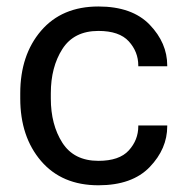

<svg xmlns="http://www.w3.org/2000/svg" viewBox="-20 -548 561 583"><path d="M41.5 -249V-264.6Q41.5 -380.9 104.7 -454.6Q168 -528.3 278.8 -528.3Q381.3 -528.3 434.6 -472.9Q487.8 -417.5 487.8 -349.1V-346.7H399.9V-349.1Q399.9 -390.6 371.1 -422.4Q342.3 -454.1 278.8 -454.1Q204.6 -454.1 169.4 -399.2Q134.3 -344.2 134.3 -264.6V-249Q134.3 -169.4 169.4 -114.5Q204.6 -59.6 278.8 -59.6Q342.3 -59.6 371.1 -91.3Q399.9 -123 399.9 -164.6V-167H487.8V-164.6Q487.8 -96.2 434.6 -40.8Q381.3 14.6 278.8 14.6Q168 14.6 104.7 -59.1Q41.5 -132.8 41.5 -249Z"/></svg>

Font: RobotoFlex
Style: Regular
Weight: 400
Designer: Berlow after Robertson
Foundry: Google
Version: Version 2.136